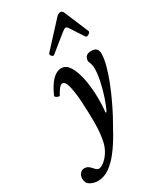

<svg xmlns="http://www.w3.org/2000/svg" viewBox="-305 -785 950 1136"><g transform="rotate(-30 170.0 -217.5)"><path d="M10 271Q-18 271 -41.5 257.5Q-65 244 -65 214Q-65 193 -53.5 179Q-42 165 -24 165Q-10 165 0.5 171.5Q11 178 19 188Q24 194 33 202.5Q42 211 51 211Q72 211 102 181Q141 140 152.5 84Q164 28 164 -35Q164 -67 163 -106.5Q162 -146 159.5 -186Q157 -226 151.5 -260Q146 -294 137.5 -314.5Q129 -335 115 -335Q95 -335 66 -280Q64 -276 55.5 -278.5Q47 -281 40.5 -286Q34 -291 36 -296Q89 -416 154 -416Q183 -416 202 -390Q221 -364 233 -323Q245 -282 250 -236Q255 -190 255 -151Q255 -127 254 -104Q253 -81 250 -58L256 -56Q274 -91 289.5 -138Q305 -185 315 -232.5Q325 -280 325 -315Q325 -344 312 -371Q312 -416 358 -416Q404 -416 404 -373Q404 -339 392 -294Q380 -249 361 -200Q342 -151 320 -104Q298 -57 278 -19Q251 31 221.5 82.5Q192 134 159 176.5Q126 219 89 245Q52 271 10 271ZM157 -505Q152 -501 145.5 -505Q139 -509 136 -516Q133 -523 136 -527L286 -690Q300 -706 315 -706Q329 -706 335 -690L404 -526Q407 -520 400 -513Q393 -506 384.5 -503.5Q376 -501 372 -507L313 -597Q304 -611 297 -611Q288 -611 271 -597Z"/></g></svg>

Font: Junicode
Style: Bold Italic
Weight: 700
Italic angle: -11°
Designer: Peter S. Baker
Version: Version 2.100; ttfautohint (v1.8.4)